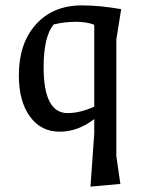

<svg xmlns="http://www.w3.org/2000/svg" viewBox="-20 -474 535 713"><path d="M231 -54Q277 -54 330 -78V-382Q303 -393 261 -393Q219 -393 179 -383Q142 -338 142 -224Q142 -54 231 -54ZM330 -32Q270 15 201 15Q132 15 91 -41.5Q50 -98 50 -194Q50 -313 113.5 -383.5Q177 -454 284 -454Q350 -454 430 -440L412 -327V106L427 209L316 219L330 21Z"/></svg>

Font: Galdeano
Style: Regular
Weight: 400
Designer: Dario Manuel Muhafara
Foundry: Dario Manuel Muhafara
Version: Version 1.001